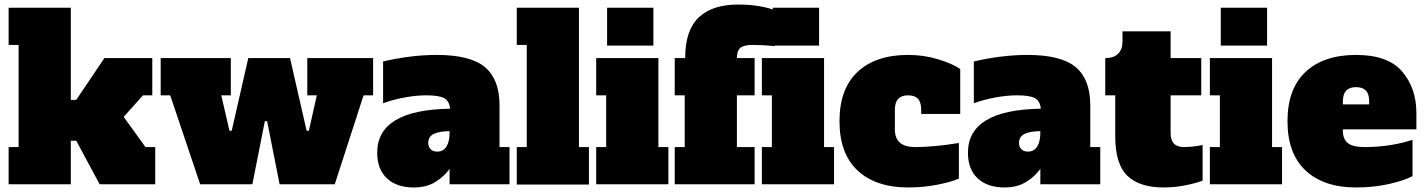

<svg xmlns="http://www.w3.org/2000/svg" viewBox="-20 -812 6273 846"><path d="M621 -164H664V0H419L316 -192H292V0H18V-164H62V-614H18V-778H292V-372H316L440 -556H651V-392H610L525 -297Z M862 0 730 -392H688V-556H997V-392H955L991 -236H1001L1074 -556H1258L1331 -236H1341L1376 -392H1334V-556H1624V-392H1582L1455 0H1212L1157 -278H1147L1092 0Z M2225 -164V0H1961V-68Q1939 -36 1899.5 -11Q1860 14 1803 14Q1728 14 1685 -26Q1642 -66 1642 -139Q1642 -328 1963 -333Q1960 -367 1937 -379.5Q1914 -392 1859 -392Q1814 -392 1762.5 -382.5Q1711 -373 1668 -357V-541Q1721 -554 1783 -562Q1845 -570 1904 -570Q2053 -570 2117 -516Q2181 -462 2181 -349V-164ZM1961 -234Q1916 -234 1891.5 -222Q1867 -210 1867 -182Q1867 -165 1877.5 -154.5Q1888 -144 1907 -144Q1933 -144 1947 -166Q1961 -188 1961 -228Z M2257 1V-164H2301V-614H2257V-778H2531V-164H2575V1Z M2655 -611V-778H2859V-611ZM2607 0V-164H2651V-392H2607V-556H2881V-164H2925V0Z M3227 -556H3305V-392H3227V-164H3305V0H2953V-164H2997V-392H2953V-556H2999Q2999 -678 3058.5 -735Q3118 -792 3232 -792Q3281 -792 3321 -785.5Q3361 -779 3385 -770V-778H3589V-611H3394V-609Q3341 -614 3296 -614Q3257 -614 3242 -601Q3227 -588 3227 -556ZM3611 -164H3655V0H3337V-164H3381V-392H3337V-556H3611Z M3679 -278Q3679 -421 3759 -495.5Q3839 -570 3981 -570Q4050 -570 4113 -551Q4176 -532 4211 -508V-310H4039V-328Q4039 -361 4025 -376.5Q4011 -392 3981 -392Q3923 -392 3923 -328V-242Q3923 -164 4012 -164Q4095 -164 4205 -182V-25Q4171 -10 4109.5 2Q4048 14 3982 14Q3839 14 3759 -60.5Q3679 -135 3679 -278Z M4828 -164V0H4564V-68Q4542 -36 4502.5 -11Q4463 14 4406 14Q4331 14 4288 -26Q4245 -66 4245 -139Q4245 -328 4566 -333Q4563 -367 4540 -379.5Q4517 -392 4462 -392Q4417 -392 4365.5 -382.5Q4314 -373 4271 -357V-541Q4324 -554 4386 -562Q4448 -570 4507 -570Q4656 -570 4720 -516Q4784 -462 4784 -349V-164ZM4564 -234Q4519 -234 4494.5 -222Q4470 -210 4470 -182Q4470 -165 4480.5 -154.5Q4491 -144 4510 -144Q4536 -144 4550 -166Q4564 -188 4564 -228Z M4894 -211V-392H4850V-556Q4888 -556 4907 -575.5Q4926 -595 4926 -629V-674H5138V-556H5273V-392H5138V-228Q5138 -195 5152.5 -179.5Q5167 -164 5196 -164Q5234 -164 5279 -173V-16Q5251 -5 5203.5 4.5Q5156 14 5107 14Q5001 14 4947.5 -37.5Q4894 -89 4894 -211Z M5359 -611V-778H5563V-611ZM5311 0V-164H5355V-392H5311V-556H5585V-164H5629V0Z M5653 -278Q5653 -421 5733 -495.5Q5813 -570 5955 -570Q6096 -570 6158.5 -496.5Q6221 -423 6221 -314V-242H5897V-236Q5897 -199 5919 -181.5Q5941 -164 5992 -164Q6053 -164 6108 -173Q6163 -182 6204 -196V-36Q6169 -17 6101.5 -1.5Q6034 14 5955 14Q5813 14 5733 -60.5Q5653 -135 5653 -278ZM6013 -352V-364Q6013 -398 5998.5 -413Q5984 -428 5955 -428Q5926 -428 5911.5 -412.5Q5897 -397 5897 -364V-352Z"/></svg>

Font: Alfa Slab One
Style: Regular
Weight: 400
Designer: JM Sole
Foundry: JM Sole
Version: Version 2.000